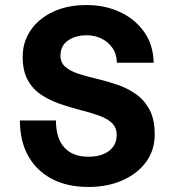

<svg xmlns="http://www.w3.org/2000/svg" viewBox="-20 -730 690 762"><path d="M331 12Q247 12 186 -20Q125 -52 92 -111Q59 -170 59 -252H202Q202 -182 235 -145Q268 -108 331 -108Q382 -108 412.5 -131Q443 -154 443 -195Q443 -225 423 -243Q403 -261 369.5 -272.5Q336 -284 296.5 -294Q257 -304 217 -318Q177 -332 143.5 -354Q110 -376 90 -412.5Q70 -449 70 -505Q70 -563 101.5 -609.5Q133 -656 190 -683Q247 -710 324 -710Q395 -710 454.5 -683Q514 -656 551 -605Q588 -554 590 -481H444Q443 -517 425.5 -541Q408 -565 381.5 -577.5Q355 -590 324 -590Q279 -590 249.5 -569Q220 -548 220 -509Q220 -481 240 -464Q260 -447 293.5 -436.5Q327 -426 367 -416.5Q407 -407 446.5 -393.5Q486 -380 519.5 -356.5Q553 -333 573.5 -294.5Q594 -256 594 -196Q594 -134 560 -87.5Q526 -41 466.5 -14.5Q407 12 331 12Z"/></svg>

Font: Azeret Mono Thin SemiBold
Style: Regular
Weight: 600
Version: Version 1.002